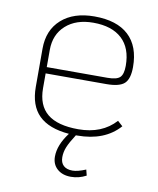

<svg xmlns="http://www.w3.org/2000/svg" viewBox="-77 -541 644 782"><g transform="rotate(10 245.5 -150.0)"><path d="M419 -78 440 -59Q379 10 265 10H260Q238 44 229.5 65Q221 86 221 107Q221 130 234 142Q247 154 271 154Q292 154 326 140L332 164Q302 180 269 180Q234 180 212.5 161Q191 142 191 110Q191 62 231 9Q147 2 106 -38.5Q65 -79 65 -156V-314Q65 -391 115 -435.5Q165 -480 251 -480Q344 -480 392.5 -435Q441 -390 441 -304Q441 -255 420.5 -236Q400 -217 346 -217H95V-156Q95 -85 137 -50.5Q179 -16 265 -16Q363 -16 419 -78ZM95 -314V-243H346Q384 -243 397.5 -256Q411 -269 411 -304Q411 -377 369.5 -415.5Q328 -454 251 -454Q180 -454 137.5 -416Q95 -378 95 -314Z"/></g></svg>

Font: KoHo ExtraLight
Style: Regular
Weight: 275
Version: Version 1.000; ttfautohint (v1.6)